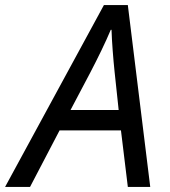

<svg xmlns="http://www.w3.org/2000/svg" viewBox="-77 -734 667 754"><path d="M-57 0 331 -714H425L513 0H425L398 -222H157L41 0ZM200 -302H389L373 -452Q369 -490 365.5 -536Q362 -582 361 -617H358Q342 -579 321 -535.5Q300 -492 277 -448Z"/></svg>

Font: Noto Sans
Style: Italic
Weight: 400
Italic angle: -12°
Designer: Monotype Design Team
Foundry: Monotype Imaging Inc.
Version: Version 2.013; ttfautohint (v1.8.4.7-5d5b)